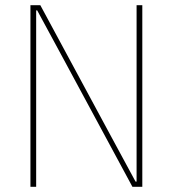

<svg xmlns="http://www.w3.org/2000/svg" viewBox="-20 -718 663 738"><path d="M215 -508 123 -678H119V0H97V-698H135L409 -190L501 -20H505V-698H527V0H489Z"/></svg>

Font: IBM Plex Sans Cond Thin
Style: Regular
Weight: 100
Width: 3
Designer: Mike Abbink, Paul van der Laan, Pieter van Rosmalen
Foundry: Bold Monday
Version: Version 1.3